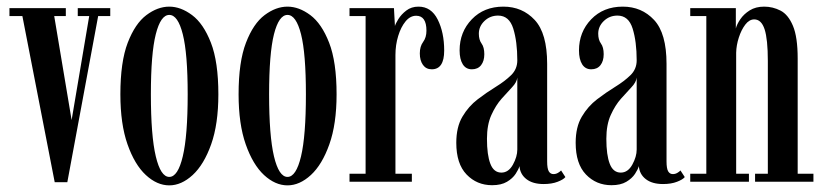

<svg xmlns="http://www.w3.org/2000/svg" viewBox="-20 -548 2486 579"><path d="M145 1.5 47.5 -499.5H8.5V-523.5H178.5V-499.5H143.5L196 -186L249 -499.5H214.5V-523.5H312.5V-499.5H276L183 1.5Z M490.5 11Q453.5 11 419.8 -20.2Q386 -51.5 364.5 -112.8Q343 -174 343 -263.5Q343 -361.5 365.2 -419.2Q387.5 -477 421.5 -502.5Q455.5 -528 490.5 -528Q525 -528 559.2 -502.5Q593.5 -477 616 -419.2Q638.5 -361.5 638.5 -263.5Q638.5 -174 616.8 -112.8Q595 -51.5 561 -20.2Q527 11 490.5 11ZM490.5 -14.5Q516.5 -14.5 531.2 -76.5Q546 -138.5 546 -263.5Q546 -386.5 531.2 -444.8Q516.5 -503 490.5 -503Q464.5 -503 449.8 -444.8Q435 -386.5 435 -263.5Q435 -138.5 449.8 -76.5Q464.5 -14.5 490.5 -14.5Z M847 11Q810 11 776.2 -20.2Q742.5 -51.5 721 -112.8Q699.5 -174 699.5 -263.5Q699.5 -361.5 721.8 -419.2Q744 -477 778 -502.5Q812 -528 847 -528Q881.5 -528 915.8 -502.5Q950 -477 972.5 -419.2Q995 -361.5 995 -263.5Q995 -174 973.2 -112.8Q951.5 -51.5 917.5 -20.2Q883.5 11 847 11ZM847 -14.5Q873 -14.5 887.8 -76.5Q902.5 -138.5 902.5 -263.5Q902.5 -386.5 887.8 -444.8Q873 -503 847 -503Q821 -503 806.2 -444.8Q791.5 -386.5 791.5 -263.5Q791.5 -138.5 806.2 -76.5Q821 -14.5 847 -14.5Z M1034 0V-24H1082.5V-499.5H1034V-523.5H1168L1171 -469.5Q1172.5 -476 1181.2 -490.2Q1190 -504.5 1205.2 -516.2Q1220.5 -528 1242 -528Q1280.5 -528 1300 -489Q1319.5 -450 1319.5 -395.5Q1319.5 -339 1282 -339Q1265 -339 1255.5 -352.2Q1246 -365.5 1246 -387Q1246 -408 1256 -421.5Q1266 -435 1266 -455.5Q1266 -500.5 1235 -500.5Q1217 -500.5 1203 -483.5Q1189 -466.5 1180.8 -439.5Q1172.5 -412.5 1172.5 -382V-24H1222V0Z M1464 10.5Q1418 10.5 1387 -21.8Q1356 -54 1356 -117.5Q1356 -165 1374.5 -196.2Q1393 -227.5 1420.5 -248.5Q1448 -269.5 1475.2 -286.2Q1502.5 -303 1521.2 -321.2Q1540 -339.5 1540 -366Q1540 -422.5 1527.8 -461.8Q1515.5 -501 1482 -501Q1458 -501 1441 -484.8Q1424 -468.5 1424 -446.5Q1424 -428 1432.2 -416.8Q1440.5 -405.5 1440.5 -384.5Q1440.5 -364 1430.8 -351.5Q1421 -339 1403 -339Q1385 -339 1375.5 -354.2Q1366 -369.5 1366 -396Q1366 -451.5 1402.8 -489.8Q1439.5 -528 1498 -528Q1555 -528 1592.5 -487.8Q1630 -447.5 1630 -355.5V-61.5Q1630 -39.5 1635 -31.2Q1640 -23 1649 -23Q1656.5 -23 1662.8 -26.8Q1669 -30.5 1672 -34L1685 -14Q1679 -6.5 1661.5 0.2Q1644 7 1619.5 7Q1586.5 7 1567.5 -7.8Q1548.5 -22.5 1546.5 -47Q1544 -37.5 1535 -23.8Q1526 -10 1508.8 0.2Q1491.5 10.5 1464 10.5ZM1492 -27.5Q1513.5 -27.5 1526.8 -51.5Q1540 -75.5 1540 -97V-314Q1538.5 -300 1524.5 -285.2Q1510.5 -270.5 1492.8 -250.5Q1475 -230.5 1461.8 -201.2Q1448.5 -172 1448.5 -129.5Q1448.5 -80.5 1458.8 -54Q1469 -27.5 1492 -27.5Z M1824 10.5Q1778 10.5 1747 -21.8Q1716 -54 1716 -117.5Q1716 -165 1734.5 -196.2Q1753 -227.5 1780.5 -248.5Q1808 -269.5 1835.2 -286.2Q1862.5 -303 1881.2 -321.2Q1900 -339.5 1900 -366Q1900 -422.5 1887.8 -461.8Q1875.5 -501 1842 -501Q1818 -501 1801 -484.8Q1784 -468.5 1784 -446.5Q1784 -428 1792.2 -416.8Q1800.5 -405.5 1800.5 -384.5Q1800.5 -364 1790.8 -351.5Q1781 -339 1763 -339Q1745 -339 1735.5 -354.2Q1726 -369.5 1726 -396Q1726 -451.5 1762.8 -489.8Q1799.5 -528 1858 -528Q1915 -528 1952.5 -487.8Q1990 -447.5 1990 -355.5V-61.5Q1990 -39.5 1995 -31.2Q2000 -23 2009 -23Q2016.5 -23 2022.8 -26.8Q2029 -30.5 2032 -34L2045 -14Q2039 -6.5 2021.5 0.2Q2004 7 1979.5 7Q1946.5 7 1927.5 -7.8Q1908.5 -22.5 1906.5 -47Q1904 -37.5 1895 -23.8Q1886 -10 1868.8 0.2Q1851.5 10.5 1824 10.5ZM1852 -27.5Q1873.5 -27.5 1886.8 -51.5Q1900 -75.5 1900 -97V-314Q1898.5 -300 1884.5 -285.2Q1870.5 -270.5 1852.8 -250.5Q1835 -230.5 1821.8 -201.2Q1808.5 -172 1808.5 -129.5Q1808.5 -80.5 1818.8 -54Q1829 -27.5 1852 -27.5Z M2061.5 0V-24H2110V-499.5H2061.5V-523.5H2199V-462Q2202 -474.5 2212.5 -490Q2223 -505.5 2241 -516.8Q2259 -528 2284.5 -528Q2310.5 -528 2333.8 -516Q2357 -504 2371.2 -470.2Q2385.5 -436.5 2385.5 -371.5V-24H2433V0H2257V-24H2295.5V-364Q2295.5 -429.5 2285.8 -459.5Q2276 -489.5 2254.5 -489.5Q2239.5 -489.5 2227.5 -473.8Q2215.5 -458 2208 -434.8Q2200.5 -411.5 2200 -389V-24H2238.5V0Z"/></svg>

Font: Imbue 50pt Medium
Style: Regular
Weight: 500
Designer: Tyler Finck
Foundry: Etcetera Type Company
Version: Version 1.102; ttfautohint (v1.8.3)